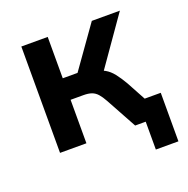

<svg xmlns="http://www.w3.org/2000/svg" viewBox="-116 -614 836 855"><g transform="rotate(-20 302.0 -186.0)"><path d="M480 132V0H443V-98H587V132ZM74 0V-504H199V-308H269L408 -504H541L364 -251L343 -288Q369 -285 389.5 -273.5Q410 -262 427 -240.5Q444 -219 462 -188L564 0H430L350 -146Q338 -168 326 -181.5Q314 -195 298.5 -200.5Q283 -206 260 -206H199V0Z"/></g></svg>

Font: Nunitoga
Style: Bold
Weight: 700
Designer: Vernon Adams
Foundry: Vernon Adams
Version: Version 1.0